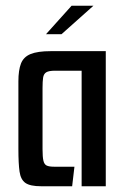

<svg xmlns="http://www.w3.org/2000/svg" viewBox="-20 -648 436 668"><path d="M123 0Q85 0 68.5 -11.5Q52 -23 48 -51Q44 -79 44 -129V-365Q44 -404 53 -427Q62 -450 86.5 -460Q111 -470 156 -470H348V0H264V-402H172Q150 -402 141 -396.5Q132 -391 130 -378Q128 -365 128 -342V-129Q128 -102 131 -89Q134 -76 142.5 -72Q151 -68 168 -68H239L231 0ZM140 -529 229 -628H305L194 -529Z"/></svg>

Font: Smooch Sans Thin SemiBold
Style: Regular
Weight: 600
Version: Version 1.010